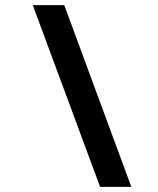

<svg xmlns="http://www.w3.org/2000/svg" viewBox="-20 -730 619 750"><path d="M231 -710 493 0H371L108 -710Z"/></svg>

Font: Raleway Thin SemiBold
Style: Italic
Weight: 600
Italic angle: -12°
Version: Version 4.026